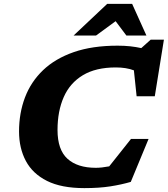

<svg xmlns="http://www.w3.org/2000/svg" viewBox="-20 -955 864 988"><path d="M653 -19Q605 -5 547.8 4Q490.5 13 414 13Q296 13 222 -24Q148 -61 113 -126.8Q78 -192.5 78 -278.5Q78 -373 108.5 -453.5Q139 -534 201.5 -593.8Q264 -653.5 359.5 -686.8Q455 -720 585 -720Q619.5 -720 649.8 -716.8Q680 -713.5 707 -707.5L755.5 -751H823.5L776.5 -459.5H683L669 -593Q629.5 -608 576 -608Q473 -608 406.5 -568Q340 -528 308 -455.5Q276 -383 276 -286Q276 -184.5 327.2 -138Q378.5 -91.5 473 -91.5Q502.5 -91.5 542 -99L654 -240H744.5ZM358.5 -772 531.5 -935H660L733.5 -772H630.5L575 -846L474 -772Z"/></svg>

Font: Newsreader 6pt
Style: Bold Italic
Weight: 700
Italic angle: -17°
Designer: Hugues Gentile
Foundry: Production Type
Version: Version 1.003; ttfautohint (v1.8.3)